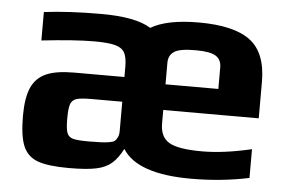

<svg xmlns="http://www.w3.org/2000/svg" viewBox="-42 -552 929 619"><g transform="rotate(5 422.5 -242.0)"><path d="M39 -145Q39 -203 53.5 -236Q68 -269 100.5 -283.5Q133 -298 190 -298H354V-331Q354 -362 345.5 -377Q337 -392 314.5 -398Q292 -404 247 -404Q185 -404 77 -392V-484Q156 -494 262 -494Q374 -494 423 -463Q475 -494 578 -494Q692 -494 744.5 -454.5Q797 -415 797 -321V-203H488V-159Q488 -116 517 -98.5Q546 -81 624 -81Q694 -81 784 -102V-9Q695 10 596 10Q422 10 374 -67Q358 -36 339 -19.5Q320 -3 288.5 3.5Q257 10 201 10Q133 10 99.5 -2.5Q66 -15 52.5 -47.5Q39 -80 39 -145ZM659 -286V-356Q659 -381 640.5 -392.5Q622 -404 576 -404Q523 -404 506 -392Q488 -380 488 -356V-286ZM321 -84Q335 -86 340.5 -90Q346 -94 350 -103Q354 -110 354 -124V-218H254Q220 -218 206 -213.5Q192 -209 187 -195.5Q182 -182 182 -148Q182 -115 187 -102Q192 -89 206.5 -85Q221 -81 258 -81Q302 -81 321 -84Z"/></g></svg>

Font: Play
Style: Bold
Weight: 700
Designer: Jonas Hecksher (Cyrillic expansion: Cyreal)
Foundry: Jonas Hecksher, Playtype, e-types AS
Version: Version 2.101; ttfautohint (v1.5.65-e2d9)